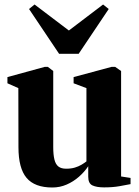

<svg xmlns="http://www.w3.org/2000/svg" viewBox="-20 -823 616 853"><path d="M442.5 9.5Q409.5 9.5 390.8 0.8Q372 -8 372 -38V-84.5Q355.5 -59.5 330.8 -37.8Q306 -16 276 -3Q246 10 212.5 10Q134 10 98 -32.8Q62 -75.5 62 -169L61.5 -431.5L13 -453V-480.5L179 -526H192.5L216.5 -507.5V-169.5Q216.5 -135.5 221.8 -114.2Q227 -93 239.5 -83.2Q252 -73.5 273.5 -73.5Q296 -73.5 312.5 -78.5Q329 -83.5 341.8 -91Q354.5 -98.5 364 -106V-431.5L307 -453V-480.5L476 -526H491.5L518 -507.5V-39L560 -32.5V-5Q541.5 -1.5 511.8 4Q482 9.5 442.5 9.5ZM242.5 -584 109 -783 133.5 -803 286 -687.5 438 -803 463 -783 329.5 -584Z"/></svg>

Font: Merriweather 120pt ExtraBold
Style: Regular
Weight: 800
Version: Version 2.100